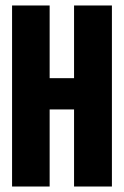

<svg xmlns="http://www.w3.org/2000/svg" viewBox="-20 -680 451 700"><path d="M24 0V-660H161V-395H250V-660H388V0H250V-281H161V0Z"/></svg>

Font: Bricolage Grotesque 48pt Condensed Bricolage Grotesque 48pt Condensed Regular
Style: Bold
Weight: 700
Width: 3
Designer: Mathieu Triay
Foundry: Atelier Triay
Version: Version 1.000; ttfautohint (v1.8.4.7-5d5b);gftools[0.9.32]